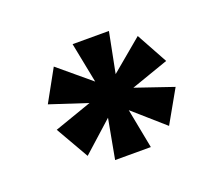

<svg xmlns="http://www.w3.org/2000/svg" viewBox="-75 -845 683 591"><g transform="rotate(-20 267.0 -550.0)"><path d="M407 -695 463 -593 340 -550 463 -508 403 -402 303 -490 328 -360H211L235 -490L136 -401L74 -509L197 -552L75 -592L132 -695L236 -608L210 -740H329L303 -608Z"/></g></svg>

Font: Poppins A&M
Style: Bold-A&M
Weight: 700
Designer: Ninad Kale (Devanagari), Jonny Pinhorn (Latin)
Foundry: Indian Type Foundry
Version: 4.004